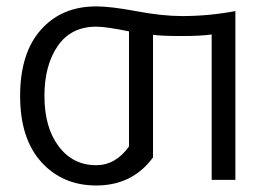

<svg xmlns="http://www.w3.org/2000/svg" viewBox="-20 -563 835 601"><path d="M43 -262.7Q43 -396.5 107.9 -469.7Q172.9 -543 281.2 -543Q327.1 -543 407.7 -527.8Q488.3 -512.7 549.8 -512.7Q633.8 -512.7 716.8 -528.3V0H642.6V-455.1Q608.4 -450.2 548.8 -450.2Q485.4 -450.2 459 -454.1V-70.3Q394.5 17.6 281.2 17.6Q175.8 17.6 109.4 -55.7Q43 -128.9 43 -262.7ZM119.1 -262.7Q119.1 -164.1 163.6 -105Q208 -45.9 281.2 -45.9Q341.8 -45.9 383.8 -104.5V-464.8Q312.5 -479.5 281.2 -479.5Q202.1 -479.5 160.6 -418.9Q119.1 -358.4 119.1 -262.7Z"/></svg>

Font: Gothic A1
Style: Regular
Weight: 400
Designer: HanYang I&C Co.,Ltd.
Foundry: HanYang I&C Co.,Ltd.
Version: Version 2.50